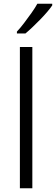

<svg xmlns="http://www.w3.org/2000/svg" viewBox="-20 -1013 301 1033"><path d="M154 0H87V-760H154ZM261 -984Q251 -969 234 -949Q217 -929 196.5 -908Q176 -887 155.5 -867.5Q135 -848 117 -833H71V-843Q89 -862 109.5 -889Q130 -916 149.5 -943.5Q169 -971 181 -993H261Z"/></svg>

Font: Noto Sans Oriya Light
Style: Regular
Weight: 300
Version: Version 2.003